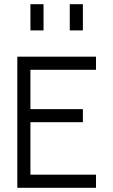

<svg xmlns="http://www.w3.org/2000/svg" viewBox="-20 -895 540 915"><path d="M437.5 0V-62.5H125Q125 -62.5 125 -312.5H375V-375H125V-562.5H437.5V-625H62.5Q62.5 -625 62.5 0ZM125 -875Q125 -875 125 -750H187.5Q187.5 -750 187.5 -875ZM312.5 -875Q312.5 -875 312.5 -750H375Q375 -750 375 -875Z"/></svg>

Font: Unifont
Style: Regular
Weight: 500
Version: Version 13.0.05